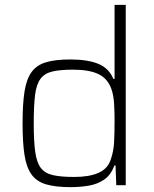

<svg xmlns="http://www.w3.org/2000/svg" viewBox="-20 -763 635 791"><path d="M271 8Q209 8 170 -3.5Q131 -15 110 -44Q89 -73 81 -124Q73 -175 73 -255Q73 -335 81 -386Q89 -437 110 -466Q131 -495 169.5 -506.5Q208 -518 270 -518Q341 -518 385 -500Q429 -482 447 -438H452V-743H498V0H459L456 -81H451Q437 -42 409 -23Q381 -4 345 2Q309 8 271 8ZM286 -34Q348 -34 386 -51Q424 -68 436 -105Q448 -139 450 -176.5Q452 -214 452 -267Q452 -303 450 -336.5Q448 -370 439 -396Q424 -439 386 -457.5Q348 -476 281 -476Q228 -476 196 -468.5Q164 -461 147 -438.5Q130 -416 124.5 -372Q119 -328 119 -255Q119 -182 125 -138Q131 -94 148 -71.5Q165 -49 198 -41.5Q231 -34 286 -34Z"/></svg>

Font: Saira ExtraLight
Style: Regular
Weight: 200
Designer: Hector Gatti with collaboration of the Omnibus-Type team
Foundry: Omnibus-Type
Version: Version 1.100; ttfautohint (v1.8.3)